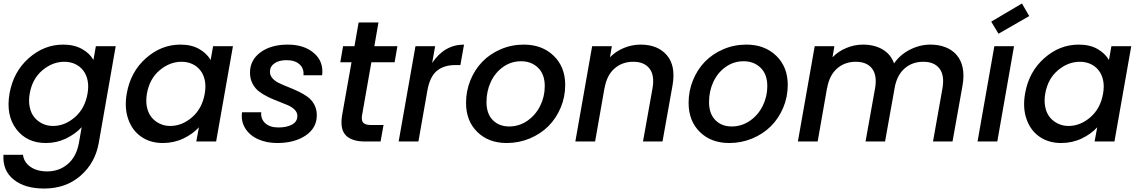

<svg xmlns="http://www.w3.org/2000/svg" viewBox="-21 -818 6590 1110"><path d="M34.2 -277.8Q56.2 -402.8 144.8 -481.4Q233.4 -560.1 344.2 -560.1Q407.7 -560.1 453.1 -534.7Q498.5 -509.3 519 -471.2L533.2 -550.8H647.9L549.8 8.8Q529.3 124.5 444.3 198.2Q359.4 272 233.9 272Q122.1 272 57.6 219.7Q-6.8 167.5 -1 77.1H111.8Q117.2 120.1 155 146.5Q192.9 172.9 252 172.9Q320.8 172.9 370.6 130.6Q420.4 88.4 435.1 8.8L451.2 -83Q415.5 -43.9 361.3 -17.6Q307.1 8.8 244.1 8.8Q133.8 8.8 73 -71.8Q12.2 -152.3 34.2 -277.8ZM484.9 -275.9Q492.7 -320.3 485.1 -354.7Q477.5 -389.2 458.3 -412.8Q439 -436.5 411.4 -448.7Q383.8 -460.9 351.1 -460.9Q282.7 -460.9 224.4 -411.9Q166 -362.8 150.9 -277.8Q143.1 -234.4 150.9 -198.2Q158.7 -162.1 178.2 -138.9Q197.8 -115.7 225.3 -102.8Q252.9 -89.8 285.2 -89.8Q353.5 -89.8 411.6 -140.1Q469.7 -190.4 484.9 -275.9Z M711.9 -277.8Q733.9 -402.8 822.5 -481.4Q911.1 -560.1 1022 -560.1Q1086.4 -560.1 1130.6 -534.7Q1174.8 -509.3 1196.8 -471.2L1210.9 -550.8H1325.7L1228.5 0H1113.8L1128.9 -82Q1093.3 -43 1038.8 -17.1Q984.4 8.8 919.9 8.8Q848.6 8.8 796.1 -27.1Q743.7 -63 720.5 -128.9Q697.3 -194.8 711.9 -277.8ZM1162.6 -275.9Q1170.4 -320.3 1162.8 -354.7Q1155.3 -389.2 1136 -412.8Q1116.7 -436.5 1089.1 -448.7Q1061.5 -460.9 1028.8 -460.9Q960.4 -460.9 902.1 -411.9Q843.8 -362.8 828.6 -277.8Q820.8 -234.4 828.6 -198.2Q836.4 -162.1 856 -138.9Q875.5 -115.7 903.1 -102.8Q930.7 -89.8 962.9 -89.8Q1031.2 -89.8 1089.4 -140.1Q1147.5 -190.4 1162.6 -275.9Z M1810.5 -151.9Q1810.5 -78.1 1746.1 -34.7Q1681.6 8.8 1581.5 8.8Q1519.5 8.8 1470.7 -13.4Q1421.9 -35.6 1396.5 -76.7Q1371.1 -117.7 1378.4 -168.9H1489.3Q1485.4 -130.9 1512.2 -106Q1539.1 -81.1 1588.4 -81.1Q1636.7 -81.1 1667.5 -97.9Q1698.2 -114.7 1698.2 -147.9Q1698.2 -167.5 1683.1 -183.1Q1668 -198.7 1643.8 -209.5Q1619.6 -220.2 1590.3 -231.2Q1561 -242.2 1532 -255.9Q1502.9 -269.5 1478.8 -287.4Q1454.6 -305.2 1439.5 -333.5Q1424.3 -361.8 1424.3 -397.9Q1424.3 -470.7 1484.9 -515.4Q1545.4 -560.1 1642.6 -560.1Q1737.8 -560.1 1794.4 -510.7Q1851.1 -461.4 1841.3 -382.8H1733.4Q1737.3 -421.9 1710.7 -446Q1684.1 -470.2 1635.3 -470.2Q1592.3 -470.2 1565.9 -451.9Q1539.6 -433.6 1539.6 -402.8Q1539.6 -381.8 1554.4 -365.2Q1569.3 -348.6 1593.3 -337.2Q1617.2 -325.7 1646 -314.5Q1674.8 -303.2 1703.9 -289.3Q1732.9 -275.4 1756.8 -258.3Q1780.8 -241.2 1795.7 -213.9Q1810.5 -186.5 1810.5 -151.9Z M1957 -152.8 2011.2 -458H1946.3L1962.4 -550.8H2028.3L2052.2 -688H2167L2143.1 -550.8H2276.4L2260.3 -458H2126L2072.3 -152.8Q2066.9 -121.6 2078.9 -108.4Q2090.8 -95.2 2126 -95.2H2196.3L2179.2 0H2089.4Q2012.2 0 1977.8 -36.1Q1943.4 -72.3 1957 -152.8Z M2397.9 0H2283.7L2380.9 -550.8H2494.6L2477.5 -454.1Q2548.8 -560.1 2661.6 -560.1L2640.6 -441.9H2611.8Q2544.9 -441.9 2504.4 -408.2Q2463.9 -374.5 2449.7 -293.9Z M3246.6 -327.1Q3246.6 -257.3 3220.2 -195.1Q3193.8 -132.8 3148.9 -88.1Q3104 -43.5 3041.3 -17.3Q2978.5 8.8 2908.7 8.8Q2803.2 8.8 2738.3 -55.2Q2673.3 -119.1 2673.3 -223.1Q2673.3 -292.5 2698.7 -354.5Q2724.1 -416.5 2768.1 -461.7Q2812 -506.8 2874.3 -533.4Q2936.5 -560.1 3007.3 -560.1Q3113.3 -560.1 3179.9 -495.6Q3246.6 -431.2 3246.6 -327.1ZM2791.5 -228Q2791.5 -160.6 2827.9 -123.8Q2864.3 -86.9 2922.4 -86.9Q2980 -86.9 3027.6 -119.6Q3075.2 -152.3 3101.8 -205.8Q3128.4 -259.3 3128.4 -319.8Q3128.4 -388.7 3089.6 -426.3Q3050.8 -463.9 2991.7 -463.9Q2933.6 -463.9 2887.2 -430.7Q2840.8 -397.5 2816.2 -344Q2791.5 -290.5 2791.5 -228Z M3696.3 0 3751.5 -308.1Q3764.2 -382.3 3733.9 -421.6Q3703.6 -460.9 3640.1 -460.9Q3575.7 -460.9 3531.2 -421.6Q3486.8 -382.3 3474.1 -308.1V-311L3419.4 0H3305.2L3402.3 -550.8H3516.1L3505.4 -486.8Q3539.1 -521.5 3585.9 -540.8Q3632.8 -560.1 3682.1 -560.1Q3782.2 -560.1 3834.5 -498.5Q3886.7 -437 3867.2 -325.2L3809.1 0Z M4533.2 -327.1Q4533.2 -257.3 4506.8 -195.1Q4480.5 -132.8 4435.5 -88.1Q4390.6 -43.5 4327.9 -17.3Q4265.1 8.8 4195.3 8.8Q4089.8 8.8 4024.9 -55.2Q3960 -119.1 3960 -223.1Q3960 -292.5 3985.4 -354.5Q4010.7 -416.5 4054.7 -461.7Q4098.6 -506.8 4160.9 -533.4Q4223.1 -560.1 4293.9 -560.1Q4399.9 -560.1 4466.6 -495.6Q4533.2 -431.2 4533.2 -327.1ZM4078.1 -228Q4078.1 -160.6 4114.5 -123.8Q4150.9 -86.9 4209 -86.9Q4266.6 -86.9 4314.2 -119.6Q4361.8 -152.3 4388.4 -205.8Q4415 -259.3 4415 -319.8Q4415 -388.7 4376.2 -426.3Q4337.4 -463.9 4278.3 -463.9Q4220.2 -463.9 4173.8 -430.7Q4127.4 -397.5 4102.8 -344Q4078.1 -290.5 4078.1 -228Z M5373 0 5427.7 -308.1Q5440.4 -382.3 5410.4 -421.6Q5380.4 -460.9 5316.9 -460.9Q5252.4 -460.9 5208 -421.6Q5163.6 -382.3 5150.9 -308.1L5095.7 0H4982.9L5038.1 -308.1Q5050.8 -382.3 5020.5 -421.6Q4990.2 -460.9 4926.8 -460.9Q4862.3 -460.9 4817.9 -421.6Q4773.4 -382.3 4760.7 -308.1V-311L4706.1 0H4591.8L4689 -550.8H4802.7L4792 -486.8Q4824.7 -521 4871.6 -540.5Q4918.5 -560.1 4967.8 -560.1Q5034.2 -560.1 5081.5 -532.2Q5128.9 -504.4 5147.9 -451.2Q5181.2 -501 5238.8 -530.5Q5296.4 -560.1 5357.9 -560.1Q5406.7 -560.1 5445.3 -544.9Q5483.9 -529.8 5509.5 -500.2Q5535.2 -470.7 5544.4 -426.8Q5553.7 -382.8 5543.9 -325.2L5485.8 0Z M5630.4 0 5727.5 -550.8H5841.3L5744.6 0ZM5887.2 -797.9 5929.2 -725.1 5751.5 -623 5709.5 -692.9Z M5905.3 -277.8Q5927.2 -402.8 6015.9 -481.4Q6104.5 -560.1 6215.3 -560.1Q6279.8 -560.1 6324 -534.7Q6368.2 -509.3 6390.1 -471.2L6404.3 -550.8H6519L6421.9 0H6307.1L6322.3 -82Q6286.6 -43 6232.2 -17.1Q6177.7 8.8 6113.3 8.8Q6042 8.8 5989.5 -27.1Q5937 -63 5913.8 -128.9Q5890.6 -194.8 5905.3 -277.8ZM6356 -275.9Q6363.8 -320.3 6356.2 -354.7Q6348.6 -389.2 6329.3 -412.8Q6310.1 -436.5 6282.5 -448.7Q6254.9 -460.9 6222.2 -460.9Q6153.8 -460.9 6095.5 -411.9Q6037.1 -362.8 6022 -277.8Q6014.2 -234.4 6022 -198.2Q6029.8 -162.1 6049.3 -138.9Q6068.8 -115.7 6096.4 -102.8Q6124 -89.8 6156.2 -89.8Q6224.6 -89.8 6282.7 -140.1Q6340.8 -190.4 6356 -275.9Z"/></svg>

Font: SVN-Poppins Medium
Style: Italic
Weight: 500
Italic angle: -10°
Designer: Ninad Kale (Devanagari), Jonny Pinhorn (Latin)
Foundry: Indian Type Foundry
Version: Version 3.002 2017